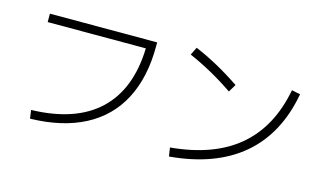

<svg xmlns="http://www.w3.org/2000/svg" viewBox="-85 -968 2046 1228"><g transform="rotate(15 937.5 -354.0)"><path d="M772 -625H122.1V-680.7H832V-656.2Q832 -449.2 756.3 -304Q680.7 -158.7 533.2 -81.3Q385.7 -3.9 172.9 1L165 -54.7Q456.1 -62.5 609.9 -207Q763.7 -351.6 772 -625Z M1744.1 -608.4 1800.8 -596.7Q1751.5 -324.7 1573.5 -173.1Q1395.5 -21.5 1093.8 4.9L1085 -52.7Q1368.2 -78.1 1532.2 -216.6Q1696.3 -355 1744.1 -608.4ZM1059.6 -661.1 1085 -712.9Q1233.9 -650.4 1386.7 -546.9L1356.4 -496.1Q1212.9 -594.2 1059.6 -661.1Z"/></g></svg>

Font: Pretendard Light
Style: Regular
Weight: 300
Designer: Base glyphs from Inter by Rasmus Andersson; Hangeul glyphs from Noto Sans CJK(Source Han Sans) by Jang Soo-young and Kan
Foundry: Kil Hyung-jin
Version: Version 1.309